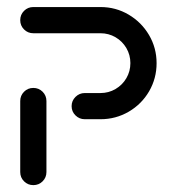

<svg xmlns="http://www.w3.org/2000/svg" viewBox="-20 -539 509 559"><path d="M77 0Q61.1 0 50 -11.1Q38.9 -22.2 38.9 -38.1V-244.8Q38.9 -260.7 50 -271.9Q61.1 -283 77 -283Q93 -283 104.1 -271.9Q115.2 -260.7 115.2 -244.8V-38.1Q115.2 -22.2 104.1 -11.1Q93 0 77 0ZM188.5 -230Q188.5 -245.6 199.8 -256.9Q211.1 -268.1 226.7 -268.1H272.6Q296.3 -268.1 316.3 -279.8Q336.3 -291.5 348 -311.5Q359.6 -331.5 359.6 -355.2Q359.6 -378.9 348 -398.9Q336.3 -418.9 316.3 -430.6Q296.3 -442.2 272.6 -442.2H77Q61.1 -442.2 50 -453.3Q38.9 -464.4 38.9 -480.4Q38.9 -496.3 50 -507.4Q61.1 -518.5 77 -518.5H272.6Q317 -518.5 354.4 -496.5Q391.9 -474.4 413.9 -437Q435.9 -399.6 435.9 -355.2Q435.9 -310.7 414.1 -273.1Q392.2 -235.6 354.6 -213.7Q317 -191.9 272.6 -191.9H226.7Q211.1 -191.9 199.8 -203Q188.5 -214.1 188.5 -230Z"/></svg>

Font: 26F Galaxy Hebrew
Style: Bold
Weight: 700
Designer: C₂₉H₂₅N₃O₅
Version: Version 1.000